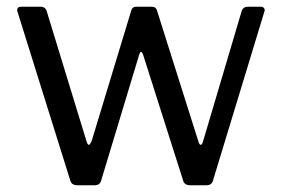

<svg xmlns="http://www.w3.org/2000/svg" viewBox="-20 -550 836 570"><path d="M765 -516 612 -13Q608 0 593 0H545Q528 0 524 -13L405 -387Q402 -396 398 -396Q396 -396 393 -387L280 -13Q276 0 261 0H210Q193 0 189 -13L32 -515Q31 -517 31 -520Q31 -530 43 -530H102Q113 -530 118 -519L237 -130Q240 -120 244 -120Q247 -120 252 -131L370 -520Q373 -530 384 -530H431Q443 -530 446 -519L569 -130Q572 -120 576 -120Q580 -120 583 -131L698 -519Q703 -530 715 -530H755Q761 -530 764 -525.5Q767 -521 765 -516Z"/></svg>

Font: Libre Franklin
Style: Regular
Weight: 400
Designer: Pablo Impallari, Rodrigo Fuenzalida
Foundry: Impallari Type
Version: Version 1.002; ttfautohint (v1.5)